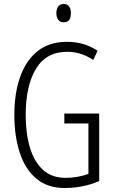

<svg xmlns="http://www.w3.org/2000/svg" viewBox="-20 -934 573 964"><path d="M303 -364H478V-25Q437 -7 392.5 1.5Q348 10 306 10Q218 10 162 -37.5Q106 -85 79 -168Q52 -251 52 -357Q52 -465 81 -547.5Q110 -630 168.5 -677Q227 -724 317 -724Q358 -724 396 -713.5Q434 -703 470 -679L448 -633Q415 -655 382.5 -664.5Q350 -674 318 -674Q212 -674 160.5 -588.5Q109 -503 109 -356Q109 -265 130 -194Q151 -123 195 -82Q239 -41 310 -41Q341 -41 370.5 -46.5Q400 -52 424 -61V-314H303ZM300 -914Q319 -914 327.5 -901Q336 -888 336 -868Q336 -822 300 -822Q282 -822 272.5 -834.5Q263 -847 263 -868Q263 -888 272 -901Q281 -914 300 -914Z"/></svg>

Font: Noto Sans Khmer ExtraCondensed Light
Style: Regular
Weight: 300
Width: 2
Designer: Danh Hong and the Monotype Design Team
Foundry: Monotype Imaging Inc.
Version: Version 2.004; ttfautohint (v1.8.4.7-5d5b)